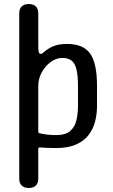

<svg xmlns="http://www.w3.org/2000/svg" viewBox="-20 -724 559 948"><path d="M121 204Q99 204 87 192Q75 180 75 158V-658Q75 -680 87 -692Q99 -704 121 -704H123Q145 -704 157 -692Q169 -680 169 -658V-500Q169 -477 171 -467.5Q173 -458 182 -458Q188 -458 201.5 -470.5Q215 -483 241.5 -495Q268 -507 312 -507Q391 -507 425 -459.5Q459 -412 459 -300V-200Q459 -161 449.5 -124Q440 -87 417.5 -57.5Q395 -28 355.5 -10.5Q316 7 257 7Q232 7 212.5 6Q193 5 176 4Q169 4 169 11V158Q169 180 157 192Q145 204 123 204ZM257 -57Q304 -57 327 -77.5Q350 -98 357.5 -131Q365 -164 365 -200V-300Q365 -351 357.5 -381.5Q350 -412 333 -425Q316 -438 287 -438Q258 -438 230.5 -418Q203 -398 186 -366.5Q169 -335 169 -300V-74Q169 -71 170 -69.5Q171 -68 172 -67Q186 -63 208.5 -60Q231 -57 257 -57Z"/></svg>

Font: Winky Sans Light
Style: Regular
Weight: 300
Designer: Simon Atzbach
Foundry: typofactur
Version: Version 1.205